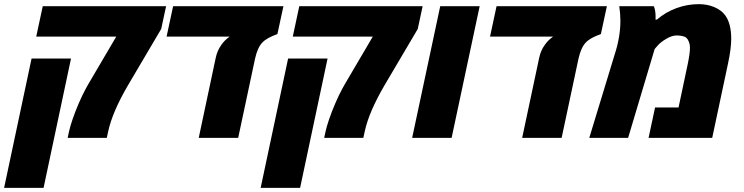

<svg xmlns="http://www.w3.org/2000/svg" viewBox="-71 -662 3572 922"><path d="M253.9 0Q255.4 -7.3 257.1 -14.9Q258.8 -22.5 260.3 -29.8Q265.1 -53.2 277.6 -89.6Q290 -126 307.1 -165.8Q324.2 -205.6 342.3 -238.8Q344.7 -243.2 347.2 -247.3Q349.6 -251.5 351.6 -255.4L487.3 -486.3H103L134.3 -632.3H726.6L703.1 -522.9L543 -251.5Q506.3 -188.5 482.9 -134.3Q459 -79.1 448.2 -29.8L441.9 0ZM-51.3 240.2 80.6 -380.9H270L138.2 240.2Z M883.3 0 964.8 -383.8Q972.2 -419.4 992.2 -446.8Q1007.3 -468.8 1030.8 -485.4L1032.2 -486.3H729L760.3 -632.3H1290L1261.2 -498.5Q1235.8 -489.3 1218.3 -479.7Q1200.7 -470.2 1188.5 -457.5Q1165.5 -433.1 1153.8 -380.4L1072.8 0Z M1485.8 0Q1487.3 -7.3 1489 -14.9Q1490.7 -22.5 1492.2 -29.8Q1497.1 -53.2 1509.5 -89.6Q1522 -126 1539.1 -165.8Q1556.2 -205.6 1574.2 -238.8Q1576.7 -243.2 1579.1 -247.3Q1581.5 -251.5 1583.5 -255.4L1719.2 -486.3H1335L1366.2 -632.3H1958.5L1935.1 -522.9L1774.9 -251.5Q1738.3 -188.5 1714.8 -134.3Q1690.9 -79.1 1680.2 -29.8L1673.8 0ZM1180.7 240.2 1312.5 -380.9H1502L1370.1 240.2Z M1908.2 0 2043 -632.3H2232.4L2097.7 0Z M2436.5 0 2518.1 -383.8Q2525.4 -419.4 2545.4 -446.8Q2560.5 -468.8 2584 -485.4L2585.4 -486.3H2282.2L2313.5 -632.3H2843.3L2814.5 -498.5Q2789.1 -489.3 2771.5 -479.7Q2753.9 -470.2 2741.7 -457.5Q2718.8 -433.1 2707 -380.4L2626 0Z M2758.8 0 2880.4 -399.4Q2908.2 -483.9 2908.2 -562Q2908.2 -594.7 2902.8 -632.3H3068.8Q3077.1 -611.8 3077.1 -583.5Q3077.1 -579.6 3077.1 -575.7Q3077.1 -571.8 3076.7 -567.9H3083.5Q3125.5 -604 3177.5 -623Q3229.5 -642.1 3285.2 -642.1Q3325.7 -642.1 3359.4 -627.7Q3393.1 -613.3 3411.1 -588.9Q3440.4 -549.3 3440.4 -475.6Q3440.4 -428.2 3424.8 -356L3349.1 0H3043.5L3074.7 -146H3187.5L3231.9 -356Q3242.2 -405.8 3242.2 -432.1Q3242.2 -444.8 3240.2 -451.2Q3232.9 -479.5 3216.6 -485.6Q3200.2 -491.7 3177.7 -491.7Q3155.3 -491.7 3127.9 -475.3Q3100.6 -459 3086.9 -442.9L3072.8 -426.8L2945.3 0Z"/></svg>

Font: Open Sans ExtraBold
Style: Italic
Weight: 800
Italic angle: -12°
Designer: Monotype Design Team
Foundry: Monotype Imaging Inc.
Version: Version 3.000; ttfautohint (v1.8.4)